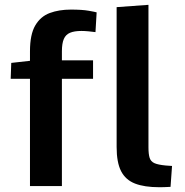

<svg xmlns="http://www.w3.org/2000/svg" viewBox="-20 -782 776 807"><path d="M106 0V-450.7H24.9L27.3 -517.6L106 -526.4V-566.4Q106 -637.2 128.2 -675Q150.4 -712.9 189.2 -727.3Q228 -741.7 277.8 -741.7Q325.2 -741.7 352.8 -736.8Q380.4 -731.9 386.2 -730L381.3 -647Q367.7 -648.9 351.3 -650.4Q335 -651.9 322.3 -651.9Q292.5 -651.9 274.4 -644.3Q256.3 -636.7 248.3 -618.2Q240.2 -599.6 240.2 -566.4V-528.3H371.1V-450.7H240.2V0ZM649.4 4.9Q586.9 4.9 547.4 -10.5Q507.8 -25.9 489 -62.5Q470.2 -99.1 470.2 -164.1V-752L604 -761.7V-162.6Q604 -134.3 608.9 -118.7Q613.8 -103 629.2 -96.2Q644.5 -89.4 676.3 -86.4Q683.1 -85.9 689.7 -85.4Q696.3 -85 703.1 -84.5L696.8 3.4Q680.2 4.4 669.4 4.6Q658.7 4.9 649.4 4.9Z"/></svg>

Font: Comme SemiBold
Style: Regular
Weight: 600
Version: Version 1.000;gftools[0.9.27]